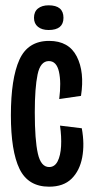

<svg xmlns="http://www.w3.org/2000/svg" viewBox="-20 -692 347 723"><path d="M165 11Q86 11 53.5 -56Q21 -123 21 -258Q21 -396 53 -467Q85 -538 165 -538Q239 -538 269 -479.5Q299 -421 285 -331L203 -319Q211 -382 202 -422Q193 -462 164 -462Q132 -462 121.5 -411.5Q111 -361 111 -269Q111 -165 122.5 -114Q134 -63 165 -63Q186 -63 197 -84.5Q208 -106 210 -141.5Q212 -177 206 -219L288 -209Q299 -149 289.5 -99Q280 -49 249.5 -19Q219 11 165 11ZM163 -579Q138 -579 123 -591Q108 -603 108 -625Q108 -648 123 -660Q138 -672 163 -672Q219 -672 219 -625Q219 -579 163 -579Z"/></svg>

Font: Bricolage Grotesque 96pt Condensed
Style: Regular
Weight: 400
Width: 3
Designer: Mathieu Triay
Foundry: Atelier Triay
Version: Version 1.001; ttfautohint (v1.8.4.7-5d5b);gftools[0.9.33.de